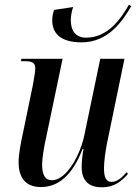

<svg xmlns="http://www.w3.org/2000/svg" viewBox="-20 -786 585 816"><path d="M327 -606C442 -606 503 -700 538 -760L528 -766C493 -705 438 -626 346 -626C303 -626 281 -653 281 -700C281 -717 284 -737 291 -756L210 -744C204 -727 202 -713 202 -700C202 -646 235 -606 327 -606ZM413 10C467 10 498 -17 524 -47L518 -54C498 -30 477 -13 454 -13C430 -13 422 -34 422 -71C422 -99 428 -144 435 -178L509 -536H406L339 -214C323 -132 264 -20 201 -20C172 -20 159 -42 159 -87C159 -114 168 -167 177 -206L246 -536H71L69 -526H84C118 -526 130 -519 130 -495C130 -483 125 -455 120 -426L77 -218C69 -181 59 -131 59 -97C59 -38 83 9 154 9C230 9 289 -44 331 -153H335C330 -130 327 -94 327 -76C327 -29 347 10 413 10Z"/></svg>

Font: Noto Serif Display Condensed Medium
Style: Italic
Weight: 500
Width: 3
Italic angle: -12°
Designer: Monotype Design Team
Foundry: Monotype Imaging Inc.
Version: Version 2.009